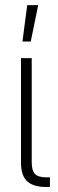

<svg xmlns="http://www.w3.org/2000/svg" viewBox="-20 -748 234 768"><path d="M165.5 0Q112.8 0 88.4 -23.2Q64 -46.4 64 -96.2V-515.6H106.9V-99.1Q106.9 -65.4 120.1 -52Q133.3 -38.6 166.5 -38.6H179.7V0ZM69.8 -582 88.9 -727.5H132.8L103 -582Z"/></svg>

Font: Inter Display ExtraLight
Style: Regular
Weight: 200
Designer: Rasmus Andersson
Foundry: rsms
Version: Version 4.000;git-a52131595